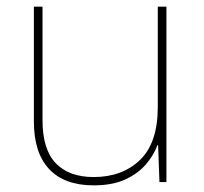

<svg xmlns="http://www.w3.org/2000/svg" viewBox="-20 -548 613 578"><path d="M481 -528V0H460L456 -111H454Q443 -81 419 -53Q395 -25 356.5 -7.5Q318 10 262 10Q174 10 128 -39Q82 -88 82 -182V-528H108V-186Q108 -98 148 -56.5Q188 -15 262 -15Q348 -15 401.5 -66.5Q455 -118 455 -226V-528Z"/></svg>

Font: Noto Sans Bengali UI Thin
Style: Regular
Weight: 100
Designer: Jelle Bosma - Monotype Design Team
Foundry: Monotype Imaging Inc.
Version: Version 2.003; ttfautohint (v1.8.4.7-5d5b)